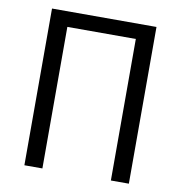

<svg xmlns="http://www.w3.org/2000/svg" viewBox="-82 -807 830 882"><g transform="rotate(10 333.5 -365.5)"><path d="M89.8 0V-731H577.1V0H493.2V-660.2H173.8V0Z"/></g></svg>

Font: Shanggu Mono N
Style: Regular
Weight: 350
Designer: GuiWonder
Version: Version 1.021